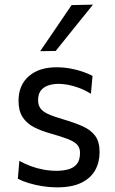

<svg xmlns="http://www.w3.org/2000/svg" viewBox="-20 -798 495 829"><path d="M226 11Q195 11 163.8 6Q132.5 1 105 -7.2Q77.5 -15.5 57 -26L63.5 -103.5Q86.5 -90.5 112.8 -80.8Q139 -71 167.2 -65.8Q195.5 -60.5 224 -60.5Q251.5 -60.5 274.8 -66.8Q298 -73 311.8 -89.8Q325.5 -106.5 325.5 -138.5Q325.5 -159.5 313.5 -173Q301.5 -186.5 273.2 -197.5Q245 -208.5 197 -222Q157.5 -233 126.5 -249Q95.5 -265 77.8 -292Q60 -319 60 -362.5Q60 -430 104.2 -468.8Q148.5 -507.5 223.5 -507.5Q254.5 -507.5 283.5 -502.2Q312.5 -497 337 -488.5Q361.5 -480 379.5 -470.5L372.5 -393Q348.5 -408 323 -417.8Q297.5 -427.5 274 -431.8Q250.5 -436 232.5 -436Q212 -436 191.8 -430.2Q171.5 -424.5 158 -409.2Q144.5 -394 144.5 -365.5Q144.5 -345 154 -331Q163.5 -317 187 -306Q210.5 -295 252 -283Q301.5 -268.5 336.8 -252.8Q372 -237 391 -211.5Q410 -186 410 -141Q410 -97.5 391 -63.2Q372 -29 331.5 -9Q291 11 226 11ZM153.5 -577Q187.5 -627 221.8 -677Q256 -727 289 -776L381.5 -778Q354 -744 327 -710.5Q300 -677 273.5 -644Q247 -611 220.5 -578Z"/></svg>

Font: Commissioner Thin
Style: Regular
Weight: 400
Version: Version 1.000